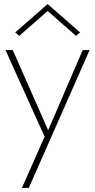

<svg xmlns="http://www.w3.org/2000/svg" viewBox="-20 -707 469 947"><path d="M422 -460H388L209 -45L227 -43L43 -460H7L200 -33L88 220H122ZM215 -653 355 -530 375 -547 215 -687 55 -547 75 -530Z"/></svg>

Font: Jost ExtraLight
Style: Regular
Weight: 250
Version: Version 3.710